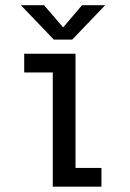

<svg xmlns="http://www.w3.org/2000/svg" viewBox="-20 -702 490 722"><path d="M375.5 -682.5 251.5 -553H182.5L58.5 -682.5H145.5L217.5 -599L288.5 -682.5ZM264 -70.5H361.5V0H178.5V-429.5H71V-500H264Z"/></svg>

Font: League Mono Condensed
Style: Regular
Weight: 400
Width: 1
Designer: Tyler Finck
Foundry: The League of Moveable Type / Tyler Finck
Version: Version 2.210